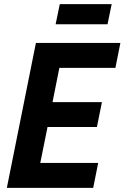

<svg xmlns="http://www.w3.org/2000/svg" viewBox="-20 -905 600 925"><path d="M13 0 153 -698H560L536 -578H266L233 -413H471L447 -293H209L174 -120H453L429 0ZM268 -885H518L498 -788H248Z"/></svg>

Font: IBM Plex Sans Cond
Style: Bold Italic
Weight: 700
Width: 3
Italic angle: -11°
Designer: Mike Abbink, Paul van der Laan, Pieter van Rosmalen
Foundry: Bold Monday
Version: Version 1.3